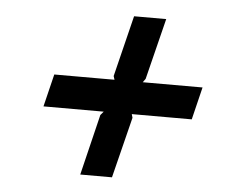

<svg xmlns="http://www.w3.org/2000/svg" viewBox="-44 -728 766 645"><g transform="rotate(5 339.0 -405.5)"><path d="M632.8 -460 606 -350.1H403.8L407.2 -337.9L356 -132.8H249L298.8 -337.9L309.1 -350.1H106L132.8 -460H335.9L332 -472.2L382.8 -678.2H491.2L439.9 -472.2L431.2 -460Z"/></g></svg>

Font: Sinkin Sans 500 Medium Italic
Style: Regular
Weight: 500
Italic angle: -112°
Designer: Keith Bates
Foundry: K-Type
Version: Sinkin Sans (version 1.0)  by Keith Bates   •   © 2014   www